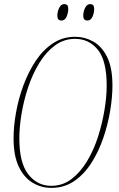

<svg xmlns="http://www.w3.org/2000/svg" viewBox="-20 -903 577 934"><path d="M230 11Q180 11 138 -14.5Q96 -40 71 -93Q46 -146 46 -230Q46 -289 58 -356Q70 -423 94 -488Q118 -553 153.5 -606.5Q189 -660 237 -692Q285 -724 345 -724Q392 -724 433.5 -701Q475 -678 501 -626Q527 -574 527 -486Q527 -431 516 -364.5Q505 -298 482.5 -232Q460 -166 425 -111Q390 -56 341.5 -22.5Q293 11 230 11ZM229 1Q285 1 328.5 -32.5Q372 -66 404.5 -120.5Q437 -175 457.5 -240Q478 -305 488.5 -369.5Q499 -434 499 -486Q499 -608 456 -661Q413 -714 345 -714Q291 -714 247.5 -682Q204 -650 171.5 -597Q139 -544 117.5 -480Q96 -416 85 -350.5Q74 -285 74 -230Q74 -110 118 -54.5Q162 1 229 1ZM404 -803Q396 -803 390.5 -808Q385 -813 385 -829Q385 -838 388.5 -851Q392 -864 399.5 -873.5Q407 -883 419 -883Q428 -883 433 -878Q438 -873 438 -857Q438 -841 430 -822Q422 -803 404 -803ZM278 -803Q270 -803 264.5 -808Q259 -813 259 -829Q259 -838 262.5 -851Q266 -864 273.5 -873.5Q281 -883 293 -883Q302 -883 307 -878Q312 -873 312 -859Q312 -841 304 -822Q296 -803 278 -803Z"/></svg>

Font: Noto Serif Display ExtraCondensed Thin
Style: Italic
Weight: 100
Width: 2
Italic angle: -12°
Designer: Monotype Design Team
Foundry: Monotype Imaging Inc.
Version: Version 2.009